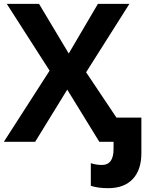

<svg xmlns="http://www.w3.org/2000/svg" viewBox="-20 -734 772 994"><path d="M540 240.2Q487.8 240.2 450.2 228V110.8Q479 120.1 507.8 120.1Q567.9 120.1 567.9 37.1V0H494.1L328.1 -270L162.1 0H0L236.8 -368.2L15.1 -713.9H182.1L335.9 -457L486.8 -713.9H649.9L425.8 -359.9L583 -125H711.9V59.1Q711.9 145.5 667.2 192.9Q622.6 240.2 540 240.2Z"/></svg>

Font: NotoSans-Bold
Style: Bold
Weight: 700
Designer: Monotype Design team
Foundry: Monotype Imaging Inc.
Version: Version 1.04